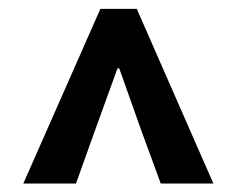

<svg xmlns="http://www.w3.org/2000/svg" viewBox="-20 -780 540 438"><path d="M209 -759.8H292L466.8 -361.3H346.7L303.7 -478.5L252 -624H248L195.3 -478.5L153.3 -361.3H33.2Z"/></svg>

Font: Reddit Sans Strawberry
Style: Bold
Weight: 700
Designer: Stephen Hutchings
Foundry: Reddit
Version: Version 1.013